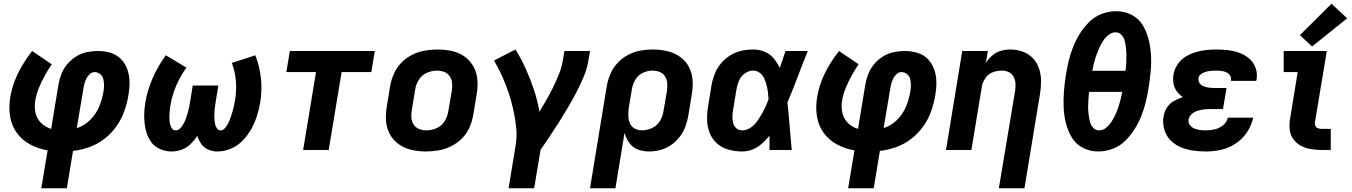

<svg xmlns="http://www.w3.org/2000/svg" viewBox="-20 -803 7240 1028"><path d="M201 205H338L371 5Q415 0 458.5 -15.5Q502 -31 539.5 -60Q577 -89 604 -127.5Q631 -166 646 -209Q661 -252 668 -295Q674 -330 673.5 -364.5Q673 -399 662 -431Q651 -463 628 -486.5Q605 -510 572.5 -520Q540 -530 505 -530Q476 -530 446 -524Q416 -518 389 -501.5Q362 -485 341 -460.5Q320 -436 309 -407.5Q298 -379 293 -350L254 -113Q223 -122 200 -144.5Q177 -167 170 -199.5Q163 -232 169 -266Q175 -300 188.5 -333Q202 -366 219.5 -397.5Q237 -429 257 -459L152 -530Q123 -493 99 -452.5Q75 -412 58.5 -369Q42 -326 35 -282Q26 -231 34 -180.5Q42 -130 70.5 -91Q99 -52 142.5 -29Q186 -6 235 2ZM391 -117 427 -331Q429 -345 433 -358.5Q437 -372 443.5 -384.5Q450 -397 461.5 -407Q473 -417 486 -417Q503 -417 516 -406.5Q529 -396 533 -380Q537 -364 537 -346.5Q537 -329 534 -312Q527 -272 511 -232.5Q495 -193 463.5 -161.5Q432 -130 391 -117Z M899 8Q925 8 952 -1.5Q979 -11 1000 -31.5Q1021 -52 1036 -76Q1044 -52 1058 -32Q1072 -12 1095 -2Q1118 8 1144 8Q1180 8 1216 -7Q1252 -22 1279.5 -50.5Q1307 -79 1325.5 -112.5Q1344 -146 1355.5 -181.5Q1367 -217 1373 -253Q1384 -320 1377 -384.5Q1370 -449 1347 -507L1221 -466Q1239 -420 1243 -370Q1247 -320 1239 -269Q1237 -256 1234 -243Q1231 -230 1228 -217Q1225 -204 1220.5 -191Q1216 -178 1211.5 -165.5Q1207 -153 1200.5 -140.5Q1194 -128 1184 -116.5Q1174 -105 1161 -105Q1160 -105 1160 -105Q1160 -105 1160 -105Q1148 -105 1141 -116Q1134 -127 1131.5 -139Q1129 -151 1128 -163.5Q1127 -176 1127.5 -188.5Q1128 -201 1129 -214Q1130 -227 1132 -239.5Q1134 -252 1136 -265L1149 -345H1012L999 -265Q997 -250 994 -235Q991 -220 987 -205Q983 -190 978 -175.5Q973 -161 966 -146.5Q959 -132 947.5 -118.5Q936 -105 921 -105Q906 -105 898.5 -118.5Q891 -132 889 -146.5Q887 -161 887 -176.5Q887 -192 888.5 -207Q890 -222 892 -237Q898 -273 909.5 -308Q921 -343 938.5 -376.5Q956 -410 978 -441L868 -507Q826 -450 797.5 -385Q769 -320 758 -254Q752 -218 752 -182.5Q752 -147 759 -113.5Q766 -80 783.5 -51Q801 -22 832.5 -7Q864 8 899 8Z M1603 0H1740L1809 -417H1968L1987 -530H1532L1513 -417H1672Z M2261 8Q2294 8 2328.5 2Q2363 -4 2395.5 -20Q2428 -36 2454 -62.5Q2480 -89 2494 -121.5Q2508 -154 2514 -188L2532 -298Q2539 -337 2536 -375.5Q2533 -414 2515 -446.5Q2497 -479 2467 -500.5Q2437 -522 2399 -530Q2361 -538 2322 -538Q2289 -538 2254.5 -532Q2220 -526 2187.5 -510Q2155 -494 2129.5 -468Q2104 -442 2089.5 -409Q2075 -376 2069 -343L2051 -233Q2044 -193 2047 -154.5Q2050 -116 2068 -83.5Q2086 -51 2116 -30Q2146 -9 2184 -0.5Q2222 8 2261 8ZM2263 -105Q2242 -105 2223.5 -112.5Q2205 -120 2194.5 -136.5Q2184 -153 2182.5 -173.5Q2181 -194 2185 -214L2203 -324Q2207 -351 2223 -376.5Q2239 -402 2266 -413.5Q2293 -425 2320 -425Q2341 -425 2359.5 -417.5Q2378 -410 2388.5 -393.5Q2399 -377 2400.5 -357Q2402 -337 2399 -316L2380 -206Q2376 -179 2360 -153.5Q2344 -128 2317 -116.5Q2290 -105 2263 -105Z M2703 205H2840L2874 0Q2900 -38 2925.5 -76Q2951 -114 2975.5 -153Q3000 -192 3023 -231Q3046 -270 3067 -310.5Q3088 -351 3105.5 -392.5Q3123 -434 3130 -477L3139 -530H3002L2993 -477Q2987 -441 2973 -406.5Q2959 -372 2942.5 -338Q2926 -304 2907 -270.5Q2888 -237 2868 -205Q2858 -265 2839 -322Q2820 -379 2795.5 -433.5Q2771 -488 2740 -538L2625 -479Q2649 -438 2668.5 -395Q2688 -352 2703 -307Q2718 -262 2728.5 -214.5Q2739 -167 2744 -118Q2749 -69 2740 -19Z M3139 205H3275L3324 -92Q3332 -63 3349 -38.5Q3366 -14 3394.5 -3Q3423 8 3455 8Q3485 8 3515.5 0Q3546 -8 3573 -26.5Q3600 -45 3620 -71.5Q3640 -98 3650.5 -127.5Q3661 -157 3666 -188L3684 -298Q3691 -337 3688 -375.5Q3685 -414 3667.5 -446.5Q3650 -479 3619.5 -500Q3589 -521 3551.5 -529.5Q3514 -538 3475 -538Q3442 -538 3408.5 -532Q3375 -526 3343.5 -509.5Q3312 -493 3287 -466.5Q3262 -440 3248.5 -408Q3235 -376 3229 -343ZM3416 -105Q3395 -105 3377 -115.5Q3359 -126 3351.5 -145.5Q3344 -165 3344 -186.5Q3344 -208 3347 -229L3363 -324Q3367 -350 3381 -375Q3395 -400 3421 -412.5Q3447 -425 3473 -425Q3494 -425 3512.5 -417.5Q3531 -410 3541 -393.5Q3551 -377 3552.5 -357Q3554 -337 3551 -316L3532 -206Q3528 -179 3512.5 -154Q3497 -129 3470 -117Q3443 -105 3416 -105Z M3954 8Q3982 8 4009 -2.5Q4036 -13 4058.5 -33Q4081 -53 4100 -76Q4100 -38 4100 0H4219Q4213 -64 4208 -127.5Q4203 -191 4196 -254Q4225 -323 4251 -392Q4277 -461 4305 -530H4186Q4170 -484 4155 -439Q4142 -467 4122.5 -490.5Q4103 -514 4074 -526Q4045 -538 4013 -538Q3981 -538 3949.5 -531Q3918 -524 3889 -506Q3860 -488 3838.5 -461.5Q3817 -435 3805.5 -404.5Q3794 -374 3789 -343L3771 -233Q3765 -195 3766 -158.5Q3767 -122 3780.5 -89.5Q3794 -57 3820 -34Q3846 -11 3881.5 -1.5Q3917 8 3954 8ZM3954 -105Q3936 -105 3923 -116Q3910 -127 3905.5 -144Q3901 -161 3901.5 -178.5Q3902 -196 3905 -214L3923 -324Q3927 -348 3936.5 -371Q3946 -394 3967.5 -409.5Q3989 -425 4012 -425Q4032 -425 4047.5 -413.5Q4063 -402 4071 -384.5Q4079 -367 4084 -348.5Q4089 -330 4091.5 -310.5Q4094 -291 4095 -272Q4087 -250 4077.5 -229.5Q4068 -209 4056.5 -189Q4045 -169 4031 -150Q4017 -131 3996.5 -118Q3976 -105 3954 -105Z M4521 205H4658L4691 5Q4735 0 4778.5 -15.5Q4822 -31 4859.5 -60Q4897 -89 4924 -127.5Q4951 -166 4966 -209Q4981 -252 4988 -295Q4994 -330 4993.5 -364.5Q4993 -399 4982 -431Q4971 -463 4948 -486.5Q4925 -510 4892.5 -520Q4860 -530 4825 -530Q4796 -530 4766 -524Q4736 -518 4709 -501.5Q4682 -485 4661 -460.5Q4640 -436 4629 -407.5Q4618 -379 4613 -350L4574 -113Q4543 -122 4520 -144.5Q4497 -167 4490 -199.5Q4483 -232 4489 -266Q4495 -300 4508.5 -333Q4522 -366 4539.5 -397.5Q4557 -429 4577 -459L4472 -530Q4443 -493 4419 -452.5Q4395 -412 4378.5 -369Q4362 -326 4355 -282Q4346 -231 4354 -180.5Q4362 -130 4390.5 -91Q4419 -52 4462.5 -29Q4506 -6 4555 2ZM4711 -117 4747 -331Q4749 -345 4753 -358.5Q4757 -372 4763.5 -384.5Q4770 -397 4781.5 -407Q4793 -417 4806 -417Q4823 -417 4836 -406.5Q4849 -396 4853 -380Q4857 -364 4857 -346.5Q4857 -329 4854 -312Q4847 -272 4831 -232.5Q4815 -193 4783.5 -161.5Q4752 -130 4711 -117Z M5328 205H5465L5548 -298Q5554 -333 5554 -368Q5554 -403 5543.5 -435Q5533 -467 5510.5 -491Q5488 -515 5456 -526.5Q5424 -538 5389 -538Q5364 -538 5339 -531Q5314 -524 5293.5 -506.5Q5273 -489 5259 -467L5269 -530H5132L5045 0H5181L5237 -339Q5241 -363 5256 -385Q5271 -407 5295 -416Q5319 -425 5344 -425Q5364 -425 5381 -417Q5398 -409 5407 -392Q5416 -375 5417 -355.5Q5418 -336 5415 -316Z M5861 8Q5899 8 5937 -6Q5975 -20 6004.5 -49Q6034 -78 6055.5 -112.5Q6077 -147 6091.5 -184Q6106 -221 6115 -258.5Q6124 -296 6130 -334Q6137 -378 6141 -422Q6145 -466 6142.5 -509Q6140 -552 6129.5 -593Q6119 -634 6097.5 -669.5Q6076 -705 6038 -724Q6000 -743 5956 -743Q5918 -743 5880 -729Q5842 -715 5812.5 -686Q5783 -657 5761.5 -622.5Q5740 -588 5725.5 -551.5Q5711 -515 5702 -477Q5693 -439 5687 -402Q5680 -358 5676.5 -313.5Q5673 -269 5675 -226Q5677 -183 5687.5 -142Q5698 -101 5719.5 -65.5Q5741 -30 5779 -11Q5817 8 5861 8ZM5865 -105Q5845 -105 5832 -120Q5819 -135 5815 -153.5Q5811 -172 5808.5 -191.5Q5806 -211 5806 -231Q5806 -251 5807.5 -271Q5809 -291 5811 -311H5989Q5985 -291 5980 -271Q5975 -251 5968.5 -231Q5962 -211 5953 -191.5Q5944 -172 5932.5 -153.5Q5921 -135 5903.5 -120Q5886 -105 5865 -105ZM5828 -424Q5832 -444 5837 -464.5Q5842 -485 5849 -504.5Q5856 -524 5864.5 -543.5Q5873 -563 5884.5 -581.5Q5896 -600 5914 -615Q5932 -630 5952 -630Q5972 -630 5985 -615.5Q5998 -601 6002.5 -582Q6007 -563 6009 -543.5Q6011 -524 6011 -504Q6011 -484 6010 -464Q6009 -444 6006 -424Z M6437 8Q6477 8 6518 -1Q6559 -10 6596 -34.5Q6633 -59 6657 -95.5Q6681 -132 6690 -173H6554Q6549 -149 6528.5 -132.5Q6508 -116 6484 -110.5Q6460 -105 6437 -105Q6421 -105 6405 -107Q6389 -109 6374.5 -115Q6360 -121 6350.5 -134Q6341 -147 6344 -164Q6347 -180 6361 -192.5Q6375 -205 6392 -210Q6409 -215 6426 -217Q6443 -219 6460 -219H6528L6547 -332H6479Q6464 -332 6450 -334Q6436 -336 6423 -341.5Q6410 -347 6402.5 -358.5Q6395 -370 6397 -385Q6399 -399 6412 -407.5Q6425 -416 6439 -419.5Q6453 -423 6466.5 -424Q6480 -425 6494 -425Q6508 -425 6521.5 -423Q6535 -421 6547 -415.5Q6559 -410 6566 -398.5Q6573 -387 6571 -373V-370H6706Q6707 -374 6708 -379Q6713 -411 6702.5 -440Q6692 -469 6669 -489Q6646 -509 6617.5 -519.5Q6589 -530 6557.5 -534Q6526 -538 6494 -538Q6466 -538 6437.5 -535Q6409 -532 6381 -523.5Q6353 -515 6327 -499Q6301 -483 6284.5 -457.5Q6268 -432 6263 -404Q6259 -380 6263 -356.5Q6267 -333 6280.5 -314.5Q6294 -296 6313 -283Q6288 -275 6265 -262Q6242 -249 6228 -227Q6214 -205 6210 -180Q6204 -145 6213.5 -111Q6223 -77 6246 -53Q6269 -29 6300.5 -15.5Q6332 -2 6366.5 3Q6401 8 6437 8Z M7057 0H7105V-113H7057Q7047 -113 7037.5 -116Q7028 -119 7023.5 -127.5Q7019 -136 7020 -146L7084 -530H6853V-417H6928L6887 -165Q6882 -136 6885.5 -107.5Q6889 -79 6905.5 -57Q6922 -35 6946.5 -22Q6971 -9 6999.5 -4.5Q7028 0 7057 0ZM7005 -554 7193 -705 7109 -783 6940 -615Z"/></svg>

Font: Iosevka Sparkle XBdObl
Style: Regular
Weight: 800
Italic angle: -9°
Designer: Belleve Invis
Foundry: Belleve Invis
Version: Version 4.5.0; ttfautohint (v1.8.3)